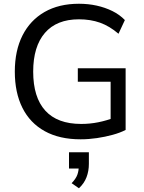

<svg xmlns="http://www.w3.org/2000/svg" viewBox="-20 -734 769 1024"><path d="M410 9Q297 9 218.5 -34.5Q140 -78 99.5 -159Q59 -240 59 -352Q59 -464 100 -545Q141 -626 217.5 -670Q294 -714 401 -714Q451 -714 496 -704Q541 -694 579.5 -675Q618 -656 646 -627L612 -554Q564 -595 513.5 -613Q463 -631 401 -631Q282 -631 219.5 -558.5Q157 -486 157 -352Q157 -215 221.5 -144Q286 -73 413 -73Q460 -73 504.5 -82Q549 -91 590 -107L570 -57V-298H395V-370H650V-41Q621 -26 581 -15Q541 -4 497 2.5Q453 9 410 9ZM401 270 362 243Q385 219 392.5 198Q400 177 400 153L422 165H348V78H454V140Q454 178 441.5 211Q429 244 401 270Z"/></svg>

Font: Nunito Sans 12pt Medium
Style: Regular
Weight: 500
Designer: Vernon Adams
Foundry: Vernon Adams
Version: Version 3.101;gftools[0.9.27]